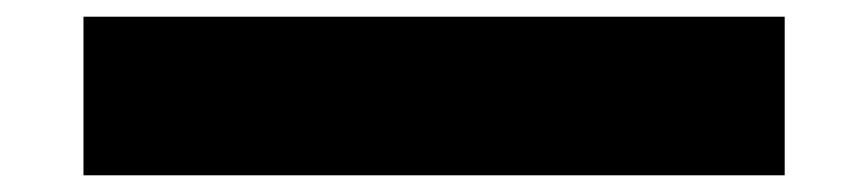

<svg xmlns="http://www.w3.org/2000/svg" viewBox="-20 -475 1040 230"><path d="M80 -265V-455H920V-265Z"/></svg>

Font: M PLUS 2 Thin Black
Style: Regular
Weight: 900
Version: Version 1.001